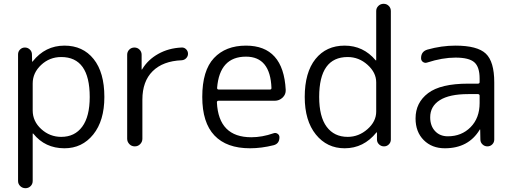

<svg xmlns="http://www.w3.org/2000/svg" viewBox="-20 -770 2690 1010"><path d="M152 -331V-189Q152 -132 197 -91Q242 -50 302 -50Q373 -50 412.5 -103.5Q452 -157 452 -260Q452 -470 302 -470Q241 -470 196.5 -428.5Q152 -387 152 -331ZM75 182V-484Q75 -499 85.5 -509.5Q96 -520 111 -520Q126 -520 137 -509.5Q148 -499 148 -484L149 -446Q149 -445 150 -445L152 -447Q218 -530 319 -530Q416 -530 472.5 -459.5Q529 -389 529 -260Q529 -135 470.5 -62.5Q412 10 319 10Q217 10 155 -67Q154 -68 153 -68Q152 -68 152 -67V182Q152 198 141 209Q130 220 114 220Q98 220 86.5 209Q75 198 75 182Z M649 -40V-482Q649 -498 660 -509Q671 -520 687 -520Q703 -520 714 -509Q725 -498 725 -482V-405Q725 -404 726 -404Q728 -404 728 -406Q758 -456 812.5 -486.5Q867 -517 935 -520Q949 -521 959 -511Q969 -501 969 -487Q969 -474 959.5 -464Q950 -454 936 -453Q837 -449 783 -395.5Q729 -342 729 -246V-40Q729 -24 717.5 -12Q706 0 689 0Q672 0 660.5 -12Q649 -24 649 -40Z M1274 -472Q1135 -472 1122 -307Q1122 -299 1131 -299H1400Q1408 -299 1408 -307Q1402 -472 1274 -472ZM1295 10Q1172 10 1108 -57.5Q1044 -125 1044 -260Q1044 -399 1105.5 -464.5Q1167 -530 1274 -530Q1471 -530 1483 -297Q1484 -273 1466.5 -256.5Q1449 -240 1425 -240H1129Q1121 -240 1121 -231Q1130 -48 1302 -48Q1359 -48 1419 -69Q1430 -73 1440 -66.5Q1450 -60 1450 -48Q1450 -14 1419 -6Q1355 10 1295 10Z M1809 -470Q1659 -470 1659 -260Q1659 -156 1698.5 -103Q1738 -50 1809 -50Q1867 -50 1913 -90.5Q1959 -131 1959 -183V-337Q1959 -388 1913.5 -429Q1868 -470 1809 -470ZM1793 10Q1700 10 1641.5 -62.5Q1583 -135 1583 -260Q1583 -389 1639.5 -459.5Q1696 -530 1793 -530Q1891 -530 1956 -453Q1957 -452 1958 -452Q1959 -452 1959 -453V-712Q1959 -728 1970.5 -739Q1982 -750 1998 -750Q2014 -750 2025 -739Q2036 -728 2036 -712V-36Q2036 -21 2025.5 -10.5Q2015 0 2000 0Q1985 0 1974 -10.5Q1963 -21 1963 -36V-73Q1963 -74 1962 -74Q1961 -74 1960 -73Q1893 10 1793 10Z M2443 -275Q2344 -275 2293.5 -243Q2243 -211 2243 -153Q2243 -108 2268.5 -80.5Q2294 -53 2336 -53Q2408 -53 2455.5 -101Q2503 -149 2503 -228V-266Q2503 -275 2494 -275ZM2320 10Q2252 10 2209 -33Q2166 -76 2166 -147Q2166 -230 2232 -280Q2298 -330 2443 -330H2494Q2503 -330 2503 -338V-357Q2503 -418 2475 -442.5Q2447 -467 2376 -467Q2307 -467 2227 -441Q2215 -437 2205 -444Q2195 -451 2195 -464Q2195 -499 2228 -509Q2302 -530 2376 -530Q2491 -530 2535.5 -488Q2580 -446 2580 -337V-36Q2580 -21 2569.5 -10.5Q2559 0 2544 0Q2529 0 2518 -10.5Q2507 -21 2507 -36L2506 -88Q2506 -89 2505 -89Q2503 -89 2503 -87Q2444 10 2320 10Z"/></svg>

Font: Rounded Mplus 1c
Style: Regular
Weight: 400
Version: Version 1.059.20150529